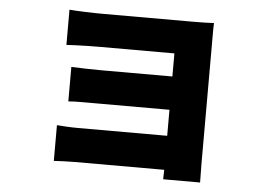

<svg xmlns="http://www.w3.org/2000/svg" viewBox="-48 -638 1097 787"><g transform="rotate(5 500.0 -244.5)"><path d="M207 -574Q230 -572 270.5 -570.5Q311 -569 343 -569H717Q735 -569 762 -569.5Q789 -570 802 -571Q801 -560 801 -535.5Q801 -511 801 -494V9Q801 21 801.5 46Q802 71 802 85H650Q650 78 650.5 67.5Q651 57 651 46H285Q265 46 237.5 47Q210 48 197 49V-98Q210 -97 234 -95.5Q258 -94 286 -94H651V-201H356Q326 -201 290.5 -201Q255 -201 235 -199V-341Q258 -340 292 -339Q326 -338 356 -338H651V-433H343Q322 -433 295.5 -432.5Q269 -432 245 -431Q221 -430 207 -429Z"/></g></svg>

Font: Source Han Sans CN Heavy
Style: Regular
Weight: 900
Designer: Ryoko NISHIZUKA 西塚涼子 (kana, bopomofo & ideographs); Paul D. Hunt (Latin, Greek & Cyrillic); Sandoll Communications 산돌커뮤니
Foundry: Adobe
Version: Version 2.000;hotconv 1.0.107;makeotfexe 2.5.65593